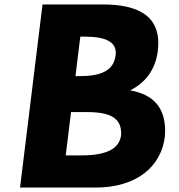

<svg xmlns="http://www.w3.org/2000/svg" viewBox="-20 -845 805 865"><path d="M171.6 -825 70.3 0H409.6C595.7 0 706.2 -94 722.9 -230C733 -363 667 -420 566.2 -438C640.6 -474 681.6 -539 690.9 -615C710.2 -772 604.7 -825 441.9 -825ZM320 -502 341.8 -680H360C459.2 -680 508.1 -655 500.9 -596C492.4 -527 436.1 -502 338.1 -502ZM276.1 -145 300.1 -340H371.5C478.3 -340 528.8 -313 525.8 -237C517.8 -172 455.2 -145 347.5 -145Z"/></svg>

Font: Hussar
Style: BdSuprExtOblOne
Weight: 700
Foundry: Cannot Into Space Fonts
Version: Version 2.00